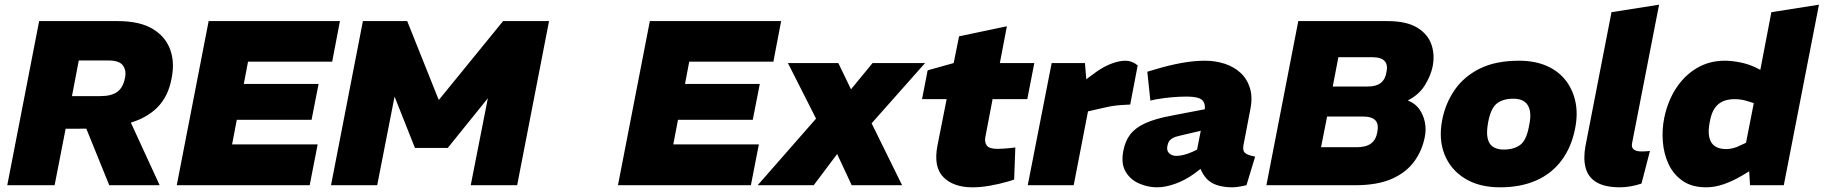

<svg xmlns="http://www.w3.org/2000/svg" viewBox="-20 -790 7779 819"><path d="M11 0 147 -700H482Q575 -700 630 -667.5Q685 -635 705.5 -580Q726 -525 712 -456Q698 -378 650 -330.5Q602 -283 521 -262Q440 -241 322 -241H260L213 0ZM287 -380H408Q455 -380 480 -398Q505 -416 513 -457Q520 -489 504.5 -510.5Q489 -532 443 -532H316ZM446 0 343 -254 528 -289 661 0Z M734 0 870 -700H1430L1397 -527H1038L1020 -432H1339L1309 -279H990L970 -174H1335L1301 0Z M1392 0 1528 -700H1717L1851 -365H1853L2126 -700H2322L2186 0H1988L2061 -371L1890 -159H1750L1663 -378L1589 0Z M2616 0 2752 -700H3312L3279 -527H2920L2902 -432H3221L3191 -279H2872L2852 -174H3217L3183 0Z M3212 0 3461 -284 3341 -521H3556L3610 -409L3702 -521H3926L3698 -264L3828 0H3613L3551 -133L3451 0Z M4128 9Q4047 9 4004 -34.5Q3961 -78 3979 -170L4018 -367H3913L3937 -490L4048 -521L4071 -635L4275 -678L4245 -521H4392L4362 -367H4214L4183 -205Q4179 -183 4189.5 -169Q4200 -155 4235 -155Q4248 -155 4260 -156Q4272 -157 4285 -158L4311 -161L4306 -24L4281 -16Q4239 -4 4200.5 2.5Q4162 9 4128 9Z M4364 0 4466 -521H4608L4616 -424L4574 -423L4660 -486Q4692 -508 4723.5 -519.5Q4755 -531 4781 -531Q4809 -531 4833 -511L4801 -344Q4782 -343 4764 -342Q4746 -341 4727 -338Q4708 -335 4687 -330L4621 -315L4560 0Z M5297 0Q5280 4 5264 6.5Q5248 9 5238 9Q5159 9 5125.5 -29.5Q5092 -68 5092 -121L5085 -145L5118 -314Q5124 -348 5108 -363Q5092 -378 5042 -378Q5010 -378 4977 -375Q4944 -372 4910 -366L4887 -361L4874 -484L4911 -495Q4964 -511 5017.5 -521Q5071 -531 5120 -531Q5165 -531 5204.5 -518Q5244 -505 5272 -479Q5300 -453 5312 -413.5Q5324 -374 5313 -321L5284 -170Q5280 -147 5291 -137.5Q5302 -128 5334 -122ZM4915 9Q4876 9 4838.5 -7.5Q4801 -24 4781 -58.5Q4761 -93 4772 -148Q4780 -189 4801.5 -217Q4823 -245 4865.5 -264.5Q4908 -284 4979 -297L5130 -326L5110 -234L5012 -211Q4993 -207 4982.5 -201Q4972 -195 4967 -187.5Q4962 -180 4960 -169Q4955 -148 4967 -136.5Q4979 -125 4998 -125Q5012 -125 5030 -129.5Q5048 -134 5068 -143L5099 -158L5128 -90L5074 -49Q5035 -21 4993 -6Q4951 9 4915 9Z M5382 0 5518 -700H5898Q5980 -700 6025.5 -672Q6071 -644 6086 -600Q6101 -556 6091 -506Q6083 -467 6058 -426.5Q6033 -386 5986 -362V-361Q6017 -349 6034.5 -324Q6052 -299 6058 -268.5Q6064 -238 6058 -208Q6047 -148 6012 -100.5Q5977 -53 5915.5 -26.5Q5854 0 5763 0ZM5615 -162H5767Q5808 -162 5829 -178.5Q5850 -195 5855 -226Q5862 -260 5847 -276.5Q5832 -293 5793 -293H5641ZM5665 -421H5815Q5850 -421 5869.5 -436Q5889 -451 5894 -482Q5901 -513 5886.5 -529.5Q5872 -546 5832 -546H5689Z M6379 9Q6289 9 6228 -29Q6167 -67 6141.5 -132Q6116 -197 6132 -279Q6146 -350 6185.5 -407Q6225 -464 6292.5 -497.5Q6360 -531 6460 -531Q6528 -531 6578.5 -508.5Q6629 -486 6659.5 -446Q6690 -406 6700.5 -354.5Q6711 -303 6699 -243Q6684 -164 6642 -107Q6600 -50 6533.5 -20.5Q6467 9 6379 9ZM6394 -152Q6437 -152 6464 -171.5Q6491 -191 6502 -251Q6511 -291 6506 -317Q6501 -343 6483.5 -356Q6466 -369 6436 -369Q6391 -369 6365 -348.5Q6339 -328 6328 -269Q6320 -227 6325.5 -201Q6331 -175 6349 -163.5Q6367 -152 6394 -152Z M6982 -7Q6962 0 6937.5 4.5Q6913 9 6891 9Q6827 9 6791 -12Q6755 -33 6744 -73Q6733 -113 6743 -167L6854 -738L7057 -770L6942 -180Q6938 -162 6948.5 -153Q6959 -144 6982 -144Q6991 -144 7000 -144.5Q7009 -145 7018 -146Z M7258 9Q7197 9 7157.5 -18.5Q7118 -46 7097.5 -90Q7077 -134 7073 -186Q7069 -238 7079 -287Q7094 -359 7129.5 -413.5Q7165 -468 7218 -499.5Q7271 -531 7337 -531Q7367 -531 7402.5 -524Q7438 -517 7469 -502L7537 -468L7476 -425L7536 -738L7739 -770L7589 0H7445L7439 -98L7418 -131L7461 -350L7436 -358Q7424 -362 7410 -364.5Q7396 -367 7379 -367Q7352 -367 7331 -358.5Q7310 -350 7295 -329.5Q7280 -309 7273 -269Q7265 -229 7271.5 -203Q7278 -177 7296.5 -165.5Q7315 -154 7344 -154Q7357 -154 7373 -158Q7389 -162 7404 -170L7430 -182L7459 -70L7411 -41Q7372 -18 7333.5 -4.5Q7295 9 7258 9Z"/></svg>

Font: REM ExtraBold
Style: Italic
Weight: 800
Italic angle: -11°
Designer: Octavio Pardo
Foundry: Ashler Design
Version: Version 1.005;gftools[0.9.28]